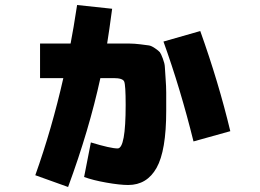

<svg xmlns="http://www.w3.org/2000/svg" viewBox="-20 -683 1040 767"><path d="M753 -118Q701 -328 633 -517L780 -559Q853 -355 900 -159ZM644 -240Q644 -81 605.5 -12.5Q567 56 492 56Q459 56 405 46.5Q351 37 316 24L343 -114Q422 -90 450 -90Q482 -90 482 -264Q482 -344 476 -357.5Q470 -371 434 -371H381Q336 -164 252 64L121 17Q187 -168 233 -371H140V-509H262Q273 -565 288 -663L428 -648Q416 -558 408 -509H444Q480 -509 498 -509Q516 -509 540.5 -506Q565 -503 575 -501.5Q585 -500 599.5 -490Q614 -480 618.5 -474.5Q623 -469 630.5 -449Q638 -429 638.5 -416Q639 -403 641.5 -370Q644 -337 644 -313Q644 -289 644 -240Z"/></svg>

Font: Mplus 1p Black
Style: Regular
Weight: 900
Version: Version 1.061